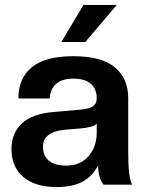

<svg xmlns="http://www.w3.org/2000/svg" viewBox="-20 -756 592 786"><path d="M212.9 9.8Q123.5 9.8 75.2 -31.7Q26.9 -73.2 26.9 -146Q26.9 -210 69.3 -250.5Q111.8 -291 204.1 -297.9L309.1 -307.1Q346.7 -310.5 361.3 -321.3Q376 -332 376 -353Q376 -391.6 352.1 -412.8Q328.1 -434.1 280.8 -434.1Q190.4 -434.1 183.1 -353H55.2Q55.2 -435.1 109.9 -480.5Q164.6 -525.9 279.8 -525.9Q395 -525.9 450 -480.5Q504.9 -435.1 504.9 -353V-131.8Q504.9 -28.3 521 0H403.8Q381.8 -27.8 381.8 -80.1Q359.9 -35.2 318.8 -12.7Q277.8 9.8 212.9 9.8ZM251 -78.1Q309.1 -78.1 342.5 -116.7Q376 -155.3 376 -213.9V-250Q363.8 -234.9 308.1 -230L247.1 -225.1Q155.8 -216.8 155.8 -154.8Q155.8 -119.1 179.4 -98.6Q203.1 -78.1 251 -78.1ZM329.1 -584H231L321.8 -735.8H458Z"/></svg>

Font: Creato Display
Style: Bold
Weight: 700
Version: Version 1.000